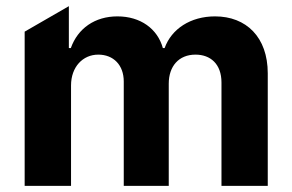

<svg xmlns="http://www.w3.org/2000/svg" viewBox="-20 -606 952 626"><path d="M60.4 0H211.6V-327.4C211.6 -387.8 250 -427.9 300.4 -427.9C350.1 -427.9 383.5 -393.8 383.5 -340.2V0H530.2V-333.1C530.2 -389.6 562.5 -427.9 617.5 -427.9C665.8 -427.9 702.1 -397.7 702.1 -337V0H853V-366.8C853 -485.1 782.7 -552.6 681.1 -552.6C601.2 -552.6 539.1 -511.7 516.7 -449.2H511C493.6 -512.4 437.9 -552.6 362.9 -552.6C289.4 -552.6 233.7 -513.5 210.9 -449.2H204.5V-585.9L60.4 -502.8Z"/></svg>

Font: Inter-Hewn
Style: Bold
Weight: 700
Designer: Rasmus Andersson
Foundry: rsms
Version: Version 3.012;git-f93a4a705